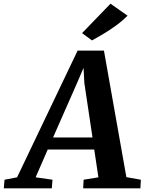

<svg xmlns="http://www.w3.org/2000/svg" viewBox="-94 -1020 782 1040"><path d="M-73.5 0 -69.5 -46.5 -1.5 -59.5 326.5 -746H469L590.5 -60.5L669 -46.5L666.5 0H356.5L359 -46.5L439 -59.5L416.5 -210H164.5L99 -59.5L190.5 -46.5L186.5 0ZM193.5 -275.5H407L363 -569.5L358.5 -652.5L325 -574ZM404.5 -801 350.5 -840.5 504.5 -1000 597 -935Q567.5 -905.5 532.5 -880.2Q497.5 -855 464 -835.2Q430.5 -815.5 404.5 -801Z"/></svg>

Font: Merriweather 20pt
Style: Bold Italic
Weight: 700
Italic angle: -7.8°
Version: Version 2.101